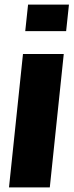

<svg xmlns="http://www.w3.org/2000/svg" viewBox="-20 -812 319 832"><path d="M19 0H195.8L256.3 -578.1H79.6ZM89.4 -677.2H266.6L278.8 -792H101.6Z"/></svg>

Font: Oswald
Style: Heavy
Weight: 800
Designer: Vernon Adams
Foundry: Vernon Adams
Version: 3.0; ttfautohint (v0.95.6-bc232) -l 8 -r 50 -G 200 -x 0 -w "